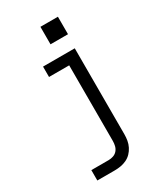

<svg xmlns="http://www.w3.org/2000/svg" viewBox="-230 -818 960 1122"><g transform="rotate(-30 250.0 -257.0)"><path d="M80 215V145H197Q213 145 229 139.5Q245 134 255.5 121.5Q266 109 270 93Q274 77 274 60V-450H138V-520H352V60Q352 81 348.5 101.5Q345 122 335.5 141Q326 160 311.5 175Q297 190 278 199Q259 208 238.5 211.5Q218 215 197 215ZM241 -611V-729H359V-611Z"/></g></svg>

Font: Iosevka SS04
Style: Regular
Weight: 400
Monospace: yes
Designer: Belleve Invis
Foundry: Belleve Invis
Version: Version 19.0.0; ttfautohint (v1.8.4)